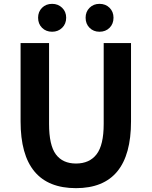

<svg xmlns="http://www.w3.org/2000/svg" viewBox="-20 -964 788 998"><path d="M375 14Q87 14 87 -333V-740H235V-320Q235 -209 270.5 -161.5Q306 -114 375 -114Q445 -114 482 -162Q519 -210 519 -320V-740H661V-333Q661 14 375 14ZM251 -799Q219 -799 198.5 -819.5Q178 -840 178 -872Q178 -903 198.5 -923.5Q219 -944 251 -944Q282 -944 303 -923.5Q324 -903 324 -872Q324 -840 303 -819.5Q282 -799 251 -799ZM497 -799Q466 -799 445.5 -819.5Q425 -840 425 -872Q425 -903 445.5 -923.5Q466 -944 497 -944Q529 -944 549.5 -923.5Q570 -903 570 -872Q570 -840 549.5 -819.5Q529 -799 497 -799Z"/></svg>

Font: Noto Sans Korean Bold
Style: Bold
Weight: 700
Designer: Ryoko NISHIZUKA  (kana & ideographs); Paul D. Hunt (Latin, Greek & Cyrillic); Wenlong ZHANG  (bopomofo); Sandoll Communi
Foundry: Adobe Systems Incorporated
Version: Version 1.000;PS 1;hotconv 1.0.78;makeotf.lib2.5.61930